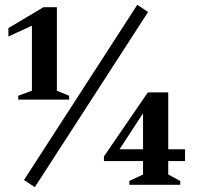

<svg xmlns="http://www.w3.org/2000/svg" viewBox="-20 -770 832 800"><path d="M56 -355V-371L113 -392V-663L15 -618V-653L161 -740H217V-392L268 -371V-355ZM80 -20 552 -750 597 -720 125 10ZM519 0V-16L576 -43V-99H413V-118L596 -385H681V-148H751V-99H681V-43L731 -16V0ZM478 -148H576V-298Z"/></svg>

Font: Spectral SC
Style: Bold
Weight: 700
Designer: Jean-Baptiste Levee
Foundry: Production Type
Version: Version 2.001